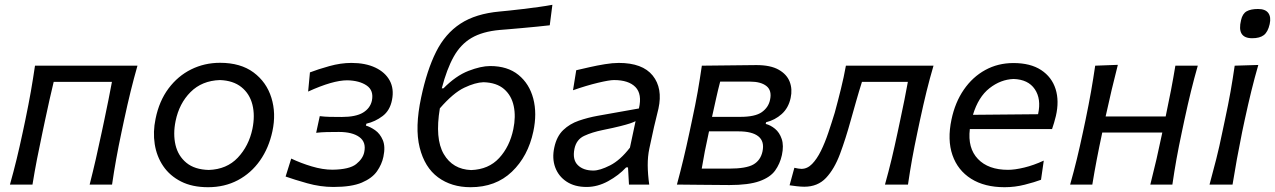

<svg xmlns="http://www.w3.org/2000/svg" viewBox="-20 -770 5319 801"><path d="M21.5 0Q37 -55 49.5 -106.5Q62 -158 75 -219L85.5 -268.5Q99.5 -336 108.8 -388.8Q118 -441.5 126 -496H553.5Q538 -441.5 525 -388.8Q512 -336 497.5 -268.5L487 -219Q474 -158 464.8 -106.5Q455.5 -55 447.5 0H354Q368 -55 379.8 -106.5Q391.5 -158 404.5 -219L415 -268.5Q425 -315.5 432.5 -353.5Q440 -391.5 447 -428.5H204Q195 -391.5 186.5 -353.5Q178 -315.5 168 -268.5L157.5 -219Q144.5 -158 134.5 -106.8Q124.5 -55.5 115.5 0Z M848 11Q782 11 735.2 -12.8Q688.5 -36.5 661 -77Q633.5 -117.5 625.5 -168.8Q617.5 -220 629 -274.5Q644 -348.5 683 -400.8Q722 -453 777.5 -480.5Q833 -508 898 -508Q983.5 -508 1037.8 -467.8Q1092 -427.5 1112.2 -362.2Q1132.5 -297 1116.5 -222.5Q1101.5 -152.5 1064.5 -100Q1027.5 -47.5 972.2 -18.2Q917 11 848 11ZM851 -61Q926 -63.5 972 -112.2Q1018 -161 1033 -232Q1044.5 -288 1033 -333.5Q1021.5 -379 987.2 -406.5Q953 -434 897.5 -436Q822.5 -433.5 775 -386Q727.5 -338.5 712.5 -265Q701.5 -211 712.2 -165.2Q723 -119.5 757.5 -91Q792 -62.5 851 -61Z M1371 10Q1316.5 10 1261.5 -5.5Q1206.5 -21 1171.5 -33.5L1195 -108.5Q1234.5 -89.5 1280.5 -75.8Q1326.5 -62 1367 -62Q1438 -63 1466 -85.5Q1494 -108 1499.5 -135Q1508.5 -177 1479.2 -198.2Q1450 -219.5 1394 -219.5Q1365.5 -219.5 1343.2 -219Q1321 -218.5 1299 -216L1314 -285.5Q1333.5 -283 1355 -282.5Q1376.5 -282 1405 -282Q1464.5 -282 1494.5 -300.2Q1524.5 -318.5 1531.5 -350Q1540 -392.5 1509.8 -413.2Q1479.5 -434 1428.5 -435Q1368.5 -435 1265.5 -388L1273 -468Q1306.5 -481 1354 -494.2Q1401.5 -507.5 1446 -507.5Q1504.5 -507.5 1545.8 -488Q1587 -468.5 1605.8 -434Q1624.5 -399.5 1615.5 -353.5Q1607 -309 1576.2 -285.8Q1545.5 -262.5 1508.5 -254L1506.5 -246Q1524.5 -241 1545 -226.8Q1565.5 -212.5 1577 -185.5Q1588.5 -158.5 1579.5 -116Q1573 -84.5 1552.8 -55.5Q1532.5 -26.5 1489.5 -8.2Q1446.5 10 1371 10Z M1943 11Q1863.5 11 1807.5 -30.2Q1751.5 -71.5 1730.8 -154.5Q1710 -237.5 1737 -363.5Q1761 -477 1799 -553.2Q1837 -629.5 1900.8 -671.2Q1964.5 -713 2065 -722Q2077 -723 2103.5 -725.8Q2130 -728.5 2163 -732.5Q2196 -736.5 2228.5 -741Q2261 -745.5 2284.5 -750L2273.5 -664.5Q2251.5 -662 2220 -658.8Q2188.5 -655.5 2156.2 -652.8Q2124 -650 2099 -647.8Q2074 -645.5 2064.5 -645Q1993 -638.5 1947.2 -611.8Q1901.5 -585 1872.8 -533.5Q1844 -482 1823 -401.5H1830Q1882 -454 1934.2 -474.2Q1986.5 -494.5 2025 -494.5Q2097.5 -494.5 2143 -457.5Q2188.5 -420.5 2204.8 -358.5Q2221 -296.5 2205 -221.5Q2183 -118 2115.5 -53.5Q2048 11 1943 11ZM1997 -427Q1963 -426 1917 -404.2Q1871 -382.5 1815 -318Q1794 -191.5 1831.2 -127.5Q1868.5 -63.5 1945.5 -60.5Q2018.5 -63 2062.5 -110.8Q2106.5 -158.5 2121.5 -231Q2132.5 -283.5 2123.2 -327.5Q2114 -371.5 2082.8 -398.5Q2051.5 -425.5 1997 -427Z M2427 10Q2377.5 10 2343.8 -12.2Q2310 -34.5 2296.2 -72Q2282.5 -109.5 2292.5 -155Q2302.5 -201.5 2329.8 -227.5Q2357 -253.5 2394.8 -266.5Q2432.5 -279.5 2474 -287L2645.5 -317.5Q2659.5 -377.5 2631 -406.8Q2602.5 -436 2541.5 -436Q2522 -436 2474 -424.5Q2426 -413 2370.5 -393.5L2384 -477Q2408 -482.5 2439.8 -489.8Q2471.5 -497 2503.5 -502.2Q2535.5 -507.5 2561.5 -507.5Q2660.5 -507.5 2703 -454.8Q2745.5 -402 2727 -317Q2722 -294 2715.2 -268Q2708.5 -242 2702 -210.5L2689 -150.5Q2682 -117.5 2682.2 -80.2Q2682.5 -43 2688.5 0H2604L2600 -71.5H2592Q2561.5 -38.5 2517.2 -14.2Q2473 10 2427 10ZM2455.5 -58.5Q2482.5 -58.5 2525 -80Q2567.5 -101.5 2608 -154L2631.5 -264.5Q2622.5 -260 2608.5 -255.2Q2594.5 -250.5 2568 -243.8Q2541.5 -237 2494.5 -227.5Q2450 -218.5 2417.2 -203.2Q2384.5 -188 2376.5 -149Q2367.5 -104 2390.5 -81.2Q2413.5 -58.5 2455.5 -58.5Z M2804 0Q2819 -55.5 2831.2 -106.5Q2843.5 -157.5 2856.5 -218.5L2867 -268Q2881.5 -335 2890.8 -387.8Q2900 -440.5 2908 -496Q2956 -496 3017.8 -497.2Q3079.5 -498.5 3135.5 -498.5Q3194.5 -498.5 3228.5 -479.2Q3262.5 -460 3274.5 -429Q3286.5 -398 3278.5 -361.5Q3269.5 -319.5 3241.2 -294.2Q3213 -269 3176 -260L3174.5 -253Q3194.5 -248 3213.2 -232.8Q3232 -217.5 3241.2 -190.2Q3250.5 -163 3242 -123Q3234 -86.5 3213.5 -58.2Q3193 -30 3148 -14Q3103 2 3023 2Q2959.5 2 2903.5 1Q2847.5 0 2804 0ZM2984.5 -429.5Q2975 -393.5 2967.5 -359.2Q2960 -325 2950.5 -282.5H3068.5Q3130.5 -282.5 3158.2 -302.2Q3186 -322 3192.5 -353.5Q3201 -392 3177.8 -410.8Q3154.5 -429.5 3109 -429.5ZM2907.5 -66.5H3020.5Q3093 -66.5 3123 -83.8Q3153 -101 3161 -138Q3170 -180 3144 -201Q3118 -222 3060.5 -222H2938L2937.5 -220Q2927.5 -174.5 2920.5 -138.8Q2913.5 -103 2907.5 -66.5Z M3335.5 9Q3322 9 3304.2 7Q3286.5 5 3274 3L3294 -70Q3302 -68 3310.2 -66.8Q3318.5 -65.5 3323.5 -65.5Q3348 -65.5 3368 -86Q3388 -106.5 3404.8 -140.5Q3421.5 -174.5 3435.5 -216Q3449.5 -257.5 3462.5 -300Q3476 -349.5 3488.2 -399Q3500.5 -448.5 3509 -496H3874.5Q3858.5 -441.5 3845.5 -388.8Q3832.5 -336 3818 -268.5L3807.5 -219Q3794.5 -158 3785.2 -106.5Q3776 -55 3768 0H3672Q3687.5 -55.5 3699.8 -106.8Q3712 -158 3725 -219L3735.5 -268.5Q3745.5 -315.5 3753.2 -353.5Q3761 -391.5 3767.5 -428.5H3576Q3563.5 -389 3552 -348.5Q3540.5 -308 3529.5 -269Q3508 -191 3484.5 -128Q3461 -65 3426.2 -28Q3391.5 9 3335.5 9Z M4171 11Q4087.5 11 4031.5 -24.2Q3975.5 -59.5 3953.5 -123Q3931.5 -186.5 3949.5 -271.5Q3964.5 -343 4001 -396Q4037.5 -449 4090.5 -478Q4143.5 -507 4208 -507Q4279 -507 4323.5 -477.8Q4368 -448.5 4383.8 -398.5Q4399.5 -348.5 4385 -286Q4382 -272.5 4377.5 -258Q4373 -243.5 4369 -231.5H4026Q4016.5 -152 4059.8 -106.8Q4103 -61.5 4185.5 -61.5Q4213.5 -61.5 4253 -71Q4292.5 -80.5 4334.5 -100L4323 -20Q4296.5 -10 4255.2 0.5Q4214 11 4171 11ZM4208.5 -440.5Q4154.5 -438.5 4108 -402Q4061.5 -365.5 4039 -291L4310.5 -293.5L4311 -295Q4324.5 -357.5 4297 -398Q4269.5 -438.5 4208.5 -440.5Z M4444.5 0Q4460 -55 4472.5 -106.5Q4485 -158 4498 -219L4508.5 -268.5Q4522.5 -336 4531.8 -388.8Q4541 -441.5 4549 -496L4643.5 -499.5Q4630 -447 4618 -396.2Q4606 -345.5 4592.5 -284H4843Q4856 -345.5 4865.5 -395Q4875 -444.5 4883.5 -496H4977Q4961.5 -441.5 4948.5 -388.8Q4935.5 -336 4921 -268.5L4910.5 -219Q4897.5 -158 4888.2 -106.5Q4879 -55 4871 0H4779Q4793 -55 4804.8 -106.2Q4816.5 -157.5 4829 -217H4578.5Q4565.5 -156.5 4555.8 -105.8Q4546 -55 4537 0Z M5026 0Q5041 -55 5054 -106.2Q5067 -157.5 5079.5 -219L5090 -268.5Q5104.5 -336 5113.8 -388.5Q5123 -441 5131 -496L5229.5 -499Q5213.5 -443.5 5200.5 -390.5Q5187.5 -337.5 5172.5 -268.5L5162 -219Q5149.5 -157.5 5140.2 -106.2Q5131 -55 5122 0ZM5204 -610.5Q5139 -610.5 5157.5 -686Q5163.5 -713 5180.8 -722.8Q5198 -732.5 5228.5 -732.5Q5259 -732.5 5271.2 -715.8Q5283.5 -699 5277 -669.5Q5269.5 -636.5 5252.5 -623.5Q5235.5 -610.5 5204 -610.5Z"/></svg>

Font: Commissioner Flair
Style: Italic
Weight: 400
Italic angle: -12°
Designer: Kostas Bartsokas
Foundry: Kostas Bartsokas
Version: Version 1.000; ttfautohint (v1.8.3)